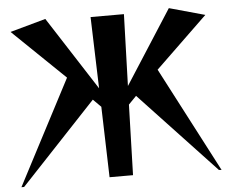

<svg xmlns="http://www.w3.org/2000/svg" viewBox="-55 -854 1105 929"><g transform="rotate(-5 498.0 -389.0)"><path d="M971 11 603 -381 565 -342 555 0H441L431 -343L393 -381L25 11H12L278 -498L25 -742L198 -790L428 -433L417 -780H579L568 -432L798 -790L971 -742L718 -498L984 12Z"/></g></svg>

Font: Tiejili SC
Style: Regular
Weight: 400
Designer: Buernia
Foundry: Ershou Xiaoxi Press
Version: Version 1.100